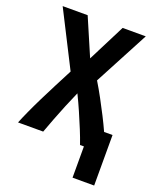

<svg xmlns="http://www.w3.org/2000/svg" viewBox="-159 -788 878 1068"><g transform="rotate(20 280.0 -254.0)"><path d="M402 185V0H379Q366 -38 348 -82Q330 -126 309.5 -173Q289 -220 267 -265Q248 -222 228.5 -175Q209 -128 192 -83Q175 -38 161 0H12Q24 -30 43.5 -73Q63 -116 87.5 -165.5Q112 -215 138.5 -266.5Q165 -318 190 -366L24 -693H172L267 -472L379 -693H516L345 -370Q370 -329 394 -284.5Q418 -240 440 -197Q462 -154 480 -114H530V185Z"/></g></svg>

Font: Ubuntu Sans Mono
Style: Bold
Weight: 700
Monospace: yes
Designer: Dalton Maag Ltd
Foundry: Dalton Maag Ltd
Version: Version 1.006